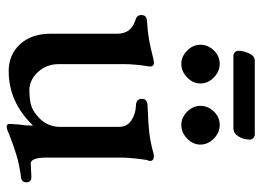

<svg xmlns="http://www.w3.org/2000/svg" viewBox="-124 -639 783 575"><g transform="rotate(90 267.5 -351.5)"><path d="M351 11 353 -18Q356 -36 356 -51V-59Q286 14 193 14Q144 14 112.5 -20Q81 -54 81 -112V-310Q81 -332 71 -345.5Q61 -359 39 -366Q25 -370 25 -383Q25 -398 40 -400Q74 -402 97 -406Q120 -410 155 -419Q165 -421 168 -421Q180 -421 179 -407Q172 -364 172 -330V-136Q172 -100 195 -74.5Q218 -49 248 -48Q274 -48 291 -52Q308 -56 324 -69Q360 -97 360 -140V-315Q360 -341 340.5 -353.5Q321 -366 298 -367Q276 -367 276 -385Q276 -402 298 -402Q353 -404 380.5 -407.5Q408 -411 437 -419Q443 -421 448 -421Q454 -421 458 -418Q462 -415 462 -410Q462 -407 461 -404.5Q460 -402 459 -399Q457 -387 454.5 -364Q452 -341 452 -329V-98Q452 -52 470 -52L510 -54Q526 -54 526 -39Q526 -25 511 -23Q473 -18 443.5 -9Q414 0 381 13Q367 20 359 20Q351 20 351 11ZM114 -560Q114 -583 131 -600.5Q148 -618 171 -618Q194 -618 212 -600.5Q230 -583 230 -560Q230 -538 212 -520.5Q194 -503 171 -503Q149 -503 131.5 -520.5Q114 -538 114 -560ZM297 -560Q297 -583 314 -600.5Q331 -618 354 -618Q377 -618 395 -600.5Q413 -583 413 -560Q413 -538 395 -520.5Q377 -503 354 -503Q332 -503 314.5 -520.5Q297 -538 297 -560ZM132 -673Q132 -689 140 -706Q148 -723 161 -723H383Q389 -723 393.5 -718.5Q398 -714 398 -709Q398 -689 388.5 -674Q379 -659 364 -659H148Q141 -659 136.5 -663.5Q132 -668 132 -673Z"/></g></svg>

Font: EB Garamond Medium
Style: Regular
Weight: 500
Designer: Georg Duffner and Octavio Pardo
Foundry: Georg Duffner
Version: Version 1.000